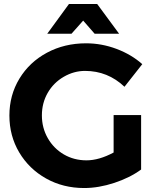

<svg xmlns="http://www.w3.org/2000/svg" viewBox="-20 -927 785 958"><path d="M601.1 -494.1Q517.6 -573.2 404.3 -573.2Q348.6 -573.2 297.9 -543.7Q247.1 -514.2 218 -463.6Q189 -413.1 189 -351.1Q189 -289.1 218.5 -237.5Q248 -186 298.6 -156.5Q349.1 -127 411.6 -127Q474.1 -127 546.9 -166V-353H684.1V-81.1Q627.9 -40 550 -14.4Q472.2 11.2 399.9 11.2Q294.9 11.2 210 -36.4Q125 -84 75.9 -166.5Q26.9 -249 26.9 -350.6Q26.9 -452.1 76.9 -534.7Q127 -617.2 214.4 -664.1Q301.8 -710.9 409.2 -710.9Q487.3 -710.9 561.8 -682.9Q636.2 -654.8 689.9 -606.9ZM574.2 -758.8H452.1L395 -824.2L336.9 -758.8H215.8L324.2 -907.2H464.8Z"/></svg>

Font: Montserrat-SemiBold
Style: Regular
Weight: 600
Designer: Julieta Ulanovsky
Foundry: Julieta Ulanovsky
Version: Version 6.001